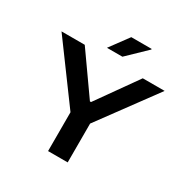

<svg xmlns="http://www.w3.org/2000/svg" viewBox="-194 -1034 1157 1195"><g transform="rotate(30 384.5 -436.5)"><path d="M314 0V-279L14 -687H181L385 -398H393L598 -687H755L455 -279V0ZM310 -740 408 -873H554L555 -869L421 -740Z"/></g></svg>

Font: Archivo SemiBold SemiExpanded
Style: Regular
Weight: 600
Width: 6
Version: Version 2.001